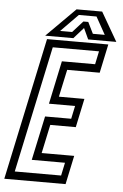

<svg xmlns="http://www.w3.org/2000/svg" viewBox="-82 -899 604 941"><g transform="rotate(5 220.0 -429.0)"><path d="M-24.5 0 124.5 -700H426L396 -558.5H236L207 -424H332.5L302.5 -282.5H177L147 -141.5H307L277 0ZM23.5 -40H251.5L265 -104H101.5L148 -321.5H276.5L290 -385.5H161.5L206.5 -598H370L383.5 -662.5H156ZM256 -858H382L464 -716H325.5L300.5 -770L252.5 -716H114ZM269.5 -831.5 185 -745.5H244L294.5 -801.5H318.5L346 -745.5H404.5L356.5 -831.5Z"/></g></svg>

Font: Tourney Condensed Regular
Style: Italic
Weight: 400
Width: 3
Italic angle: -12°
Designer: Tyler Finck
Foundry: Etcetera Type Co
Version: Version 1.010; ttfautohint (v1.8.3)